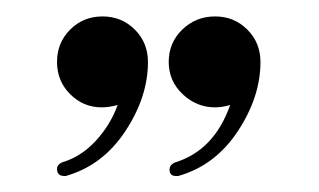

<svg xmlns="http://www.w3.org/2000/svg" viewBox="-20 -732 390 235"><path d="M161.1 -656.2Q161.1 -613.3 133.3 -571.3Q105.5 -529.3 60.5 -516.6H58.6Q49.8 -516.6 49.8 -525.4Q49.8 -530.3 55.7 -533.2Q79.1 -540 97.2 -559.6Q115.2 -579.1 124 -603.5Q113.3 -600.6 104.5 -600.6Q82 -600.6 65.9 -616.7Q49.8 -632.8 49.8 -656.2Q49.8 -679.7 65.9 -695.8Q82 -711.9 105.5 -711.9Q128.9 -711.9 145 -695.8Q161.1 -679.7 161.1 -656.2ZM298.8 -656.2Q298.8 -613.3 271 -571.3Q243.2 -529.3 198.2 -516.6H195.3Q187.5 -516.6 187.5 -524.4Q187.5 -530.3 194.3 -533.2Q242.2 -547.9 261.7 -603.5Q252 -600.6 243.2 -600.6Q220.7 -600.6 203.6 -616.7Q186.5 -632.8 186.5 -656.2Q186.5 -679.7 203.1 -695.8Q219.7 -711.9 243.2 -711.9Q266.6 -711.9 282.7 -695.8Q298.8 -679.7 298.8 -656.2Z"/></svg>

Font: Olivea
Style: LigaturesFont
Weight: 400
Designer: Achmad Aprilia Pratama
Version: Version 001.000